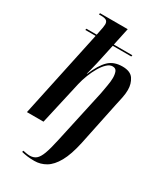

<svg xmlns="http://www.w3.org/2000/svg" viewBox="-241 -857 1027 1194"><g transform="rotate(30 273.0 -260.0)"><path d="M214 240Q184 240 162.5 237Q141 234 121 229L124 219Q132 221 147 223.5Q162 226 173 226Q200 226 218 211.5Q236 197 250 159.5Q264 122 279 52L363 -332Q368 -361 374 -394Q380 -427 380 -451Q380 -476 373 -494.5Q366 -513 343 -513Q323 -513 303 -494.5Q283 -476 265.5 -446Q248 -416 234 -380.5Q220 -345 212 -310L142 0H23L156 -624H82L84 -634H158Q167 -676 169.5 -691.5Q172 -707 172 -715Q172 -734 161 -742Q150 -750 121 -750H107L109 -760H308L281 -634H414L412 -624H279L257 -522Q254 -506 248 -481Q242 -456 236 -431.5Q230 -407 226 -393H228Q261 -471 298 -507Q335 -543 397 -543Q454 -543 476 -510Q498 -477 498 -433Q498 -406 491.5 -374.5Q485 -343 479 -317L414 -5Q394 88 364 141.5Q334 195 296 217.5Q258 240 214 240Z"/></g></svg>

Font: Noto Serif Display Condensed SemiBold
Style: Italic
Weight: 600
Width: 3
Italic angle: -12°
Designer: Monotype Design Team
Foundry: Monotype Imaging Inc.
Version: Version 2.009